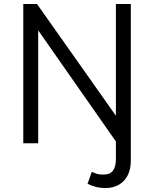

<svg xmlns="http://www.w3.org/2000/svg" viewBox="-20 -720 774 965"><path d="M571.5 4 172 -567.5V0H97V-700H166L571.5 -125.5ZM510.5 225Q482.5 225 459.8 218.8Q437 212.5 420 203.5L441.5 143.5Q453.5 149.5 466 153.5Q478.5 157.5 498 157.5Q534 157.5 548.2 137.2Q562.5 117 562.5 78.5V-700H637.5V87Q637.5 130 622 160.8Q606.5 191.5 578 208.2Q549.5 225 510.5 225Z"/></svg>

Font: Geologica Cursive ExtraLight
Style: Regular
Weight: 250
Designer: Sindre Bremnes, Frode Helland
Foundry: Monokrom Skriftforlag AS
Version: Version 1.010;gftools[0.9.28]